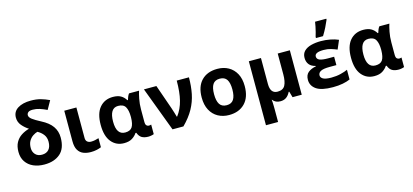

<svg xmlns="http://www.w3.org/2000/svg" viewBox="-78 -1417 4904 2279"><g transform="rotate(-15 2374.5 -278.0)"><path d="M343 -765Q411 -765 463 -750.5Q515 -736 568 -711L509 -606Q464 -628 422 -641.5Q380 -655 337 -655Q297 -655 281 -640.5Q265 -626 265 -606Q265 -580 299 -554.5Q333 -529 400 -494Q490 -448 532 -388Q574 -328 574 -250Q574 -116 501 -53Q428 10 307 10Q231 10 172 -16Q113 -42 79 -92.5Q45 -143 45 -214Q45 -283 70.5 -329.5Q96 -376 139.5 -404.5Q183 -433 237 -448Q191 -477 156 -518.5Q121 -560 121 -615Q121 -688 182 -726.5Q243 -765 343 -765ZM324 -387Q297 -380 267.5 -360.5Q238 -341 218 -307Q198 -273 198 -220Q198 -173 227 -141.5Q256 -110 308 -110Q362 -110 392 -143.5Q422 -177 422 -240Q422 -292 395 -327.5Q368 -363 324 -387Z M846 -546V-171Q846 -140 864 -124.5Q882 -109 911 -109Q936 -109 959 -114Q982 -119 1005 -126V-15Q983 -5 949.5 2.5Q916 10 877 10Q826 10 785.5 -6Q745 -22 721 -61.5Q697 -101 697 -171V-546Z M1285 10Q1189 10 1130 -61.5Q1071 -133 1071 -271Q1071 -411 1132 -483Q1193 -555 1296 -555Q1354 -555 1391 -534.5Q1428 -514 1453 -473H1460Q1465 -490 1473 -510.5Q1481 -531 1493 -546H1616Q1605 -514 1593 -453Q1581 -392 1581 -325V-173Q1581 -139 1593.5 -127Q1606 -115 1622 -115Q1629 -115 1638 -117Q1647 -119 1651 -120V-3Q1644 1 1622.5 5.5Q1601 10 1584 10Q1534 10 1503 -8Q1472 -26 1455 -72H1445Q1423 -38 1385 -14Q1347 10 1285 10ZM1330 -109Q1392 -109 1416.5 -146.5Q1441 -184 1442 -266V-272Q1442 -352 1417.5 -394Q1393 -436 1328 -436Q1275 -436 1249 -393.5Q1223 -351 1223 -270Q1223 -109 1330 -109Z M1676 -546H1829L1935 -243Q1943 -221 1953 -186.5Q1963 -152 1969 -132H1973Q2030 -207 2054.5 -305.5Q2079 -404 2079 -546H2229Q2229 -438 2210.5 -345.5Q2192 -253 2145.5 -168.5Q2099 -84 2015 0H1881Z M2842 -274Q2842 -138 2770.5 -64Q2699 10 2576 10Q2500 10 2440.5 -23Q2381 -56 2347 -119.5Q2313 -183 2313 -274Q2313 -410 2384 -483Q2455 -556 2579 -556Q2656 -556 2715 -523Q2774 -490 2808 -427.5Q2842 -365 2842 -274ZM2465 -274Q2465 -193 2491.5 -151.5Q2518 -110 2578 -110Q2637 -110 2663.5 -151.5Q2690 -193 2690 -274Q2690 -355 2663.5 -395.5Q2637 -436 2577 -436Q2518 -436 2491.5 -395.5Q2465 -355 2465 -274Z M3469 -546V0H3356L3335 -73H3328Q3308 -32 3278.5 -11Q3249 10 3206 10Q3145 10 3112 -34H3109Q3111 -24 3112 -2.5Q3113 19 3113.5 42.5Q3114 66 3114 84V240H2965V-546H3114V-227Q3114 -109 3203 -109Q3270 -109 3295 -155.5Q3320 -202 3320 -289V-546Z M3957 -336V-233H3875Q3798 -233 3765 -216Q3732 -199 3732 -166Q3732 -139 3762 -122Q3792 -105 3863 -105Q3924 -105 3977 -118Q4030 -131 4064 -147V-28Q4027 -11 3973 -0.5Q3919 10 3852 10Q3711 10 3648 -34Q3585 -78 3585 -151Q3585 -211 3621.5 -241Q3658 -271 3718 -282V-287Q3666 -299 3640 -331.5Q3614 -364 3614 -413Q3614 -465 3646 -496.5Q3678 -528 3732 -542Q3786 -556 3852 -556Q3909 -556 3966 -545Q4023 -534 4065 -515L4019 -407Q3983 -422 3944.5 -434Q3906 -446 3856 -446Q3747 -446 3747 -395Q3747 -363 3779.5 -349.5Q3812 -336 3882 -336ZM3806 -606V-621Q3814 -645 3821.5 -676Q3829 -707 3836 -739Q3843 -771 3846 -796H3984V-784Q3968 -745 3945 -699Q3922 -653 3893 -606Z M4361 10Q4265 10 4206 -61.5Q4147 -133 4147 -271Q4147 -411 4208 -483Q4269 -555 4372 -555Q4430 -555 4467 -534.5Q4504 -514 4529 -473H4536Q4541 -490 4549 -510.5Q4557 -531 4569 -546H4692Q4681 -514 4669 -453Q4657 -392 4657 -325V-173Q4657 -139 4669.5 -127Q4682 -115 4698 -115Q4705 -115 4714 -117Q4723 -119 4727 -120V-3Q4720 1 4698.5 5.5Q4677 10 4660 10Q4610 10 4579 -8Q4548 -26 4531 -72H4521Q4499 -38 4461 -14Q4423 10 4361 10ZM4406 -109Q4468 -109 4492.5 -146.5Q4517 -184 4518 -266V-272Q4518 -352 4493.5 -394Q4469 -436 4404 -436Q4351 -436 4325 -393.5Q4299 -351 4299 -270Q4299 -109 4406 -109Z"/></g></svg>

Font: Noto IKEA Simplified Chinese
Style: Bold
Weight: 700
Designer: Monotype Design Team
Foundry: Monotype Imaging Inc.
Version: Version 1.100